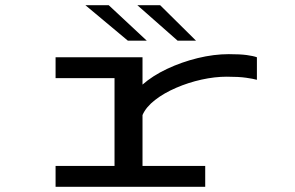

<svg xmlns="http://www.w3.org/2000/svg" viewBox="-20 -721 1140 741"><path d="M194.5 0V-80.5H422V-419.5H194.5V-500H530V-394.5Q568.5 -428.5 624.5 -455Q680.5 -481.5 743 -496.8Q805.5 -512 863 -512Q907 -512 932.5 -508.5Q958 -505 971.5 -500V-413Q957.5 -417 929.5 -421Q901.5 -425 855 -425Q809 -425 758 -413.8Q707 -402.5 660 -382.2Q613 -362 578.2 -335Q543.5 -308 530 -277V-80.5H772V0ZM665.5 -564 510 -701H598L736.5 -564ZM473.5 -564 309.5 -701H399.5L546.5 -564Z"/></svg>

Font: Trispace Expanded
Style: Regular
Weight: 400
Width: 7
Designer: Tyler Finck
Foundry: Etcetera Type Company
Version: Version 1.210; ttfautohint (v1.8.3)